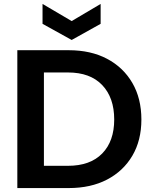

<svg xmlns="http://www.w3.org/2000/svg" viewBox="-20 -955 772 975"><path d="M491 -935V-834L344 -752L196 -834V-935L344 -848ZM329 -700Q441 -700 523.5 -656.5Q606 -613 652 -534Q698 -455 698 -348Q698 -242 652 -164Q606 -86 523.5 -43Q441 0 329 0H68V-700ZM325 -113Q438 -113 499 -175.5Q560 -238 560 -348Q560 -459 499 -523Q438 -587 325 -587H203V-113Z"/></svg>

Font: Albert Sans
Style: Bold
Weight: 700
Designer: Andreas Rasmussen
Foundry: a.Foundry
Version: Version 1.025